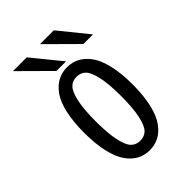

<svg xmlns="http://www.w3.org/2000/svg" viewBox="-203 -758 856 856"><g transform="rotate(-45 225.0 -329.5)"><path d="M410 -533.5H349.5L212 -670H299.5ZM240 -533.5H179.5L42 -670H129ZM72 -251Q72 -321.5 84 -373.5Q96 -425.5 117.8 -455Q139.5 -484.5 166 -498.2Q192.5 -512 224.5 -512Q256.5 -512 283 -498.2Q309.5 -484.5 331.2 -455Q353 -425.5 365.2 -373.5Q377.5 -321.5 377.5 -251Q377.5 -180 365.2 -128Q353 -76 331.2 -46.2Q309.5 -16.5 283 -2.8Q256.5 11 224.5 11Q192.5 11 166 -2.8Q139.5 -16.5 118 -46.2Q96.5 -76 84.2 -128Q72 -180 72 -251ZM304.5 -251Q304.5 -327.5 294.2 -373Q284 -418.5 267.2 -435.2Q250.5 -452 224.5 -452Q198.5 -452 181.8 -435.2Q165 -418.5 154.8 -373Q144.5 -327.5 144.5 -251Q144.5 -173.5 154.8 -127.8Q165 -82 181.8 -65.5Q198.5 -49 224.5 -49Q250.5 -49 267.2 -65.5Q284 -82 294.2 -127.8Q304.5 -173.5 304.5 -251Z"/></g></svg>

Font: League Mono Condensed Light
Style: Regular
Weight: 300
Width: 1
Designer: Tyler Finck
Foundry: The League of Moveable Type / Tyler Finck
Version: Version 2.210